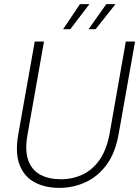

<svg xmlns="http://www.w3.org/2000/svg" viewBox="-20 -902 677 934"><path d="M268 12Q199 12 148 -15.5Q97 -43 75 -101Q53 -159 69 -249L149 -700H194L114 -248Q100 -170 117.5 -122Q135 -74 176.5 -52Q218 -30 276 -30Q334 -30 383 -53.5Q432 -77 465.5 -126Q499 -175 513 -251L592 -700H637L557 -249Q541 -158 498.5 -100.5Q456 -43 396 -15.5Q336 12 268 12ZM411 -760 497 -882H542L445 -760ZM287 -760 369 -882H415L322 -760Z"/></svg>

Font: DM Sans 10pt ExtraLight
Style: Italic
Weight: 250
Italic angle: -10°
Version: Version 4.004;gftools[0.9.30]